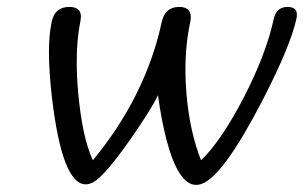

<svg xmlns="http://www.w3.org/2000/svg" viewBox="-20 -520 855 540"><path d="M788.6 -500.5Q814.9 -500.5 814.9 -479Q814.9 -474.1 814 -468.8Q797.9 -392.1 718.3 -237.8Q606.9 -22.5 545.9 -2.4Q538.6 0 531.7 0Q481.4 0 447.8 -128.4Q434.1 -181.2 424.3 -252.4Q406.7 -214.4 347.2 -128.9Q273.9 -24.4 242.7 -7.8Q231.4 -1.5 221.2 -1.5Q154.8 -1.5 126 -246.6Q117.7 -318.4 117.7 -372.1Q117.7 -422.4 125 -456.5L125.5 -459.5Q134.3 -500.5 174.8 -500.5Q207.5 -500.5 207.5 -473.6Q207.5 -467.8 206.1 -460.4Q195.8 -409.7 195.8 -346.2Q195.8 -306.2 199.7 -261.7Q210.9 -134.3 241.2 -69.3Q314 -157.2 362.3 -253.4Q412.1 -352.5 434.6 -457Q443.8 -500.5 483.9 -500.5Q516.6 -500.5 516.6 -472.2Q516.6 -465.8 515.1 -458.5Q501.5 -394.5 501.5 -323.7Q501.5 -291 504.4 -256.3Q513.2 -151.4 545.4 -69.3Q602.1 -123 667.5 -249.5Q729 -370.1 749.5 -465.3Q756.8 -500.5 788.6 -500.5Z"/></svg>

Font: inglobal
Style: Italic
Weight: 400
Italic angle: -12°
Designer: Andrey Kochetov, Denis Davydov, Evgeny Yurtaev
Foundry: inglobal
Version: Version 1.00 September 25, 2014, initial release